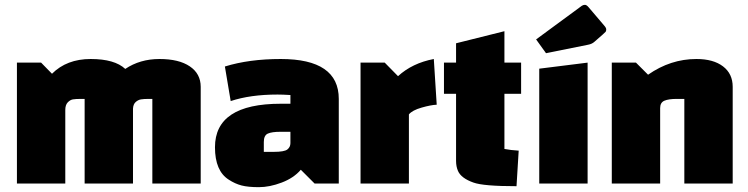

<svg xmlns="http://www.w3.org/2000/svg" viewBox="-20 -759 3095 794"><path d="M330 -350H316Q293 -350 281.5 -348Q270 -346 260 -335.5Q250 -325 250 -304V0H50V-500H150L195 -454Q256 -515 355 -515Q454 -515 498 -474Q559 -515 639.5 -515Q720 -515 765 -484.5Q810 -454 810 -400V0H610V-350H596Q575 -350 563 -348Q551 -346 541 -337Q531 -328 530 -310V0H330Z M1141 -515Q1381 -515 1381 -350V0H1281L1224 -57Q1195 -23 1145 -4Q1095 15 1050.5 15Q1006 15 979 8Q952 1 926 -16Q869 -52 869 -150Q869 -330 1141 -330H1181V-366Q1149 -368 1128 -368Q1015 -368 934 -341L910 -484Q1010 -515 1141 -515ZM1071 -172V-131H1112Q1156 -131 1168.5 -141Q1181 -151 1181 -167V-214H1140Q1104 -214 1087.5 -206.5Q1071 -199 1071 -172Z M1471 -500H1571L1626 -444Q1685 -498 1774 -515L1786 -326Q1762 -325 1723.5 -314Q1685 -303 1671 -286V0H1471Z M1816 -371V-500H1866V-580L2066 -630V-500H2135V-371H2066V-143Q2092 -138 2125 -136L2116 11Q1979 11 1938 -4Q1887 -22 1874 -52Q1866 -70 1866 -94V-371Z M2210 0V-475L2410 -500V0ZM2412 -574 2238 -539 2197 -596 2386 -735Q2392 -739 2399 -739Q2406 -739 2415 -728L2478 -654Q2487 -644 2487 -637.5Q2487 -631 2484.5 -627.5Q2482 -624 2438 -586Q2428 -577 2412 -574Z M2610 -500 2660 -450Q2753 -515 2860 -515Q2930 -515 2970 -484.5Q3010 -454 3010 -400V0H2810V-350H2779Q2745 -350 2727.5 -342.5Q2710 -335 2710 -312V0H2510V-500Z"/></svg>

Font: Changa One
Style: Regular
Weight: 400
Designer: Eduardo Rodriguez Tunni
Foundry: Eduardo Rodriguez Tunni
Version: Version 1.003